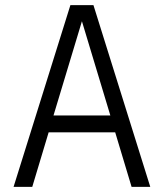

<svg xmlns="http://www.w3.org/2000/svg" viewBox="-20 -730 640 750"><path d="M33 0 255 -710H345L567 0H494L430 -213H170L106 0ZM300 -647 189 -279H411Z"/></svg>

Font: Geist Mono Light
Style: Regular
Weight: 300
Monospace: yes
Designer: Basement.studio, Andrés Briganti, Mateo Zaragoza
Foundry: Basement.studio, Vercel, Andrés Briganti, Guido Ferreyra, Mateo Zaragoza
Version: Version 1.500; ttfautohint (v1.8.4.7-5d5b)